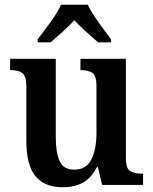

<svg xmlns="http://www.w3.org/2000/svg" viewBox="-20 -786 651 816"><path d="M248 10Q169 10 130.5 -37.5Q92 -85 92 -187V-419Q92 -462 75.5 -475Q59 -488 26 -488H23V-536H217V-204Q217 -137 233.5 -101Q250 -65 296 -65Q346 -65 368 -108Q390 -151 390 -222V-420Q390 -466 371.5 -477Q353 -488 325 -488H322V-536H515V-113Q515 -69 534 -58.5Q553 -48 581 -48H588V0H414L396 -76H392Q367 -28 331 -9Q295 10 248 10ZM140 -619Q154 -638 174 -664Q194 -690 212 -717Q230 -744 239 -766H353Q363 -744 381 -717Q399 -690 418.5 -664Q438 -638 452 -619V-606H397Q376 -624 346.5 -650.5Q317 -677 296 -700Q275 -677 246 -651Q217 -625 195 -606H140Z"/></svg>

Font: Noto Serif Georgian SemiCondensed SemiBold
Style: Regular
Weight: 600
Width: 4
Designer: Monotype Design Team, Akaki Razmadze
Foundry: Google LLC
Version: Version 2.003; ttfautohint (v1.8.4.7-5d5b)